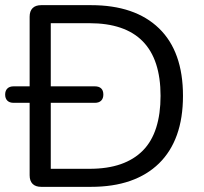

<svg xmlns="http://www.w3.org/2000/svg" viewBox="-28 -725 790 745"><path d="M132 0Q110 0 98.5 -11.5Q87 -23 87 -45V-660Q87 -682 98.5 -693.5Q110 -705 132 -705H325Q496 -705 589 -615Q682 -525 682 -353Q682 -267 658.5 -201.5Q635 -136 589 -91Q543 -46 477 -23Q411 0 325 0ZM169 -70H319Q389 -70 440.5 -88Q492 -106 526.5 -141Q561 -176 578 -229.5Q595 -283 595 -353Q595 -494 526 -564.5Q457 -635 319 -635H169ZM25 -326Q9 -326 0.5 -334.5Q-8 -343 -8 -358Q-8 -373 0.5 -381.5Q9 -390 25 -390H340Q356 -390 364.5 -382Q373 -374 373 -358Q373 -343 364.5 -334.5Q356 -326 340 -326Z"/></svg>

Font: Nunito
Style: Regular
Weight: 400
Designer: Vernon Adams
Foundry: Vernon Adams
Version: Version 3.602